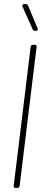

<svg xmlns="http://www.w3.org/2000/svg" viewBox="-20 -919 205 939"><path d="M164 -780 117 -892C116 -896 111 -899 107 -899H99C91 -899 87 -894 90 -887L140 -775C142 -771 146 -768 151 -768H156C163 -768 167 -773 164 -780ZM55 0H65C71 0 75 -4 76 -10L159 -690C160 -696 157 -700 151 -700H141C135 -700 131 -696 130 -690L47 -10C46 -4 49 0 55 0Z"/></svg>

Font: Barlow Condensed Thin
Style: Italic
Weight: 250
Width: 3
Italic angle: -7°
Designer: Jeremy Tribby
Foundry: Tribby Type
Version: Version 1.422;hotconv 1.0.109;makeotfexe 2.5.65596